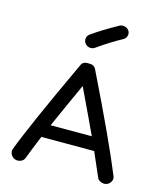

<svg xmlns="http://www.w3.org/2000/svg" viewBox="-117 -871 821 969"><g transform="rotate(15 293.0 -386.5)"><path d="M53 9Q39 4 31.5 -10Q24 -24 28 -37Q77 -169 248 -535Q257 -557 286 -555Q314 -557 325 -536Q489 -201 555 -38Q561 -24 553.5 -10Q546 4 532 9Q518 14 502.5 8Q487 2 482 -11Q465 -51 428 -135H152Q119 -55 103 -12Q98 2 83 8Q68 14 53 9ZM397 -204Q364 -276 287 -437Q233 -319 182 -204ZM298 -640Q285 -631 270 -633.5Q255 -636 246 -648Q237 -660 239.5 -674.5Q242 -689 254 -697Q306 -734 387 -779Q399 -786 414 -782.5Q429 -779 437 -767Q445 -755 441 -740.5Q437 -726 424 -719Q366 -688 298 -640Z"/></g></svg>

Font: Hoogli Semibold
Style: Regular
Weight: 600
Designer: Anand Singh Naorem
Foundry: Brand New Type
Version: Version 1.00 b007